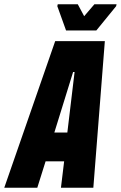

<svg xmlns="http://www.w3.org/2000/svg" viewBox="-66 -881 567 901"><path d="M-46 0 193 -688H426L372 0H220L235 -124H148L109 0ZM189 -259H250L284 -543H277ZM244 -738 203 -852 205 -861H299L329 -805L377 -861H481L479 -852L386 -738Z"/></svg>

Font: Saira Condensed Black
Style: Italic
Weight: 900
Width: 3
Italic angle: -12°
Designer: Hector Gatti with collaboration of the Omnibus-Type team
Foundry: Omnibus-Type
Version: Version 1.101